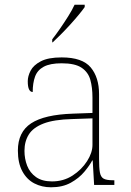

<svg xmlns="http://www.w3.org/2000/svg" viewBox="-20 -786 557 816"><path d="M197 10Q158 10 126 -6.5Q94 -23 75 -58Q56 -93 56 -146Q56 -225 112.5 -262Q169 -299 290 -303L373 -306V-371Q373 -414 364 -446.5Q355 -479 327 -498Q299 -517 242 -517Q193 -517 166 -502.5Q139 -488 129 -460.5Q119 -433 119 -395Q109 -395 103.5 -406Q98 -417 98 -441Q98 -462 110 -485.5Q122 -509 153.5 -525.5Q185 -542 242 -542Q330 -542 365.5 -499.5Q401 -457 401 -386V-110Q401 -73 404.5 -53.5Q408 -34 420 -27Q432 -20 459 -20H466V0H380L374 -104H372Q361 -83 338.5 -56Q316 -29 281 -9.5Q246 10 197 10ZM201 -15Q250 -15 288.5 -40Q327 -65 350 -101Q373 -137 373 -170V-283L287 -280Q209 -278 165 -261Q121 -244 102.5 -214.5Q84 -185 84 -145Q84 -111 95.5 -81.5Q107 -52 133 -33.5Q159 -15 201 -15ZM202 -619Q217 -638 235 -664Q253 -690 270 -717Q287 -744 297 -766H340V-756Q331 -743 314.5 -723Q298 -703 278 -681Q258 -659 238.5 -639.5Q219 -620 204 -606H202Z"/></svg>

Font: Noto Serif Khmer Thin
Style: Regular
Weight: 250
Version: Version 2.003